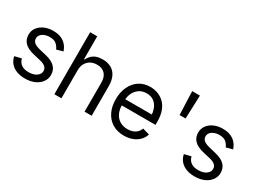

<svg xmlns="http://www.w3.org/2000/svg" viewBox="-44 -1334 2600 1951"><g transform="rotate(30 1256.5 -358.5)"><path d="M462.9 -422.9 387.7 -402.3Q377 -430.2 350.8 -455.3Q324.7 -480.5 269.5 -480.5Q219.7 -480.5 186.5 -457.3Q153.3 -434.1 153.3 -399.4Q153.3 -368.2 176 -349.6Q198.7 -331.1 247.1 -319.3L328.1 -299.8Q400.9 -282.2 436.8 -245.6Q472.7 -209 472.7 -152.3Q472.7 -105.5 445.8 -68.4Q418.9 -31.2 371.1 -9.8Q323.2 11.7 259.8 11.7Q204.1 11.7 161.1 -4.6Q118.2 -21 90.3 -52.7Q62.5 -84.5 52.7 -130.9L131.8 -150.4Q143.1 -106.4 175 -84.5Q207 -62.5 258.8 -62.5Q316.9 -62.5 351.8 -87.6Q386.7 -112.8 386.7 -147.5Q386.7 -176.3 366.7 -195.6Q346.7 -214.8 305.7 -224.6L214.8 -246.1Q139.6 -264.2 104.5 -301.3Q69.3 -338.4 69.3 -394.5Q69.3 -440.9 95.5 -476.6Q121.6 -512.2 167 -532.5Q212.4 -552.7 269.5 -552.7Q323.7 -552.7 362.1 -536.4Q400.4 -520 425.3 -491Q450.2 -461.9 462.9 -422.9Z M682.6 -328.1V0H599.6V-727.5H682.6V-460H690.4Q709.5 -502.4 747.8 -527.6Q786.1 -552.7 850.6 -552.7Q906.2 -552.7 948.2 -530.5Q990.2 -508.3 1013.7 -462.6Q1037.1 -417 1037.1 -346.7V0H954.1V-340.8Q954.1 -406.7 920.9 -442.1Q887.7 -477.5 826.2 -477.5Q785.2 -477.5 752.7 -460Q720.2 -442.4 701.4 -409.2Q682.6 -376 682.6 -328.1Z M1419.9 11.7Q1341.3 11.7 1283.9 -23.4Q1226.6 -58.6 1195.8 -121.8Q1165 -185.1 1165 -268.6Q1165 -352.5 1195.3 -416.5Q1225.6 -480.5 1280.5 -516.6Q1335.4 -552.7 1409.2 -552.7Q1451.7 -552.7 1493.7 -538.6Q1535.6 -524.4 1570.1 -492.7Q1604.5 -460.9 1625 -408.7Q1645.5 -356.4 1645.5 -280.3V-244.1H1224.6V-316.4H1600.1L1561.5 -289.1Q1561.5 -343.8 1544.4 -386.2Q1527.3 -428.7 1493.4 -453.1Q1459.5 -477.5 1409.2 -477.5Q1358.9 -477.5 1323 -452.9Q1287.1 -428.2 1268.1 -388.7Q1249 -349.1 1249 -303.7V-255.9Q1249 -193.8 1270.5 -150.9Q1292 -107.9 1330.6 -85.7Q1369.1 -63.5 1419.9 -63.5Q1452.6 -63.5 1479.5 -73Q1506.3 -82.5 1525.9 -101.8Q1545.4 -121.1 1555.7 -149.4L1636.7 -126Q1624 -85 1594 -54Q1564 -22.9 1519.5 -5.6Q1475.1 11.7 1419.9 11.7Z M1807.1 -453.1 1796.9 -727.5H1887.7L1877.4 -453.1Z M2453.1 -422.9 2377.9 -402.3Q2367.2 -430.2 2341.1 -455.3Q2314.9 -480.5 2259.8 -480.5Q2210 -480.5 2176.8 -457.3Q2143.6 -434.1 2143.6 -399.4Q2143.6 -368.2 2166.3 -349.6Q2189 -331.1 2237.3 -319.3L2318.4 -299.8Q2391.1 -282.2 2427 -245.6Q2462.9 -209 2462.9 -152.3Q2462.9 -105.5 2436 -68.4Q2409.2 -31.2 2361.3 -9.8Q2313.5 11.7 2250 11.7Q2194.3 11.7 2151.4 -4.6Q2108.4 -21 2080.6 -52.7Q2052.7 -84.5 2043 -130.9L2122.1 -150.4Q2133.3 -106.4 2165.3 -84.5Q2197.3 -62.5 2249 -62.5Q2307.1 -62.5 2342 -87.6Q2377 -112.8 2377 -147.5Q2377 -176.3 2356.9 -195.6Q2336.9 -214.8 2295.9 -224.6L2205.1 -246.1Q2129.9 -264.2 2094.7 -301.3Q2059.6 -338.4 2059.6 -394.5Q2059.6 -440.9 2085.7 -476.6Q2111.8 -512.2 2157.2 -532.5Q2202.6 -552.7 2259.8 -552.7Q2314 -552.7 2352.3 -536.4Q2390.6 -520 2415.5 -491Q2440.4 -461.9 2453.1 -422.9Z"/></g></svg>

Font: Inter V
Style: Weight 400 Optical size 14.0
Weight: 400
Designer: Rasmus Andersson
Foundry: rsms
Version: Version 4.000;git-4fc901f